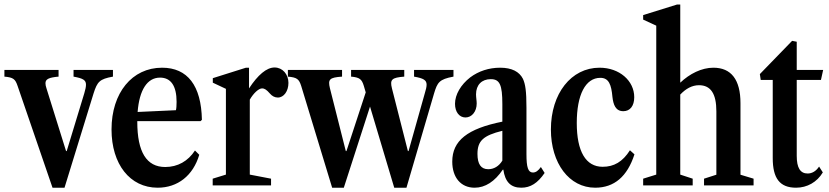

<svg xmlns="http://www.w3.org/2000/svg" viewBox="-29 -842 3764 872"><path d="M209.5 10.5H264L396 -418C413 -471 423 -483 484 -494V-524.5H305V-494C349 -486 361.5 -478 361.5 -457.5C361.5 -448 359 -435.5 354 -419L274 -156H271L182 -441C179 -449.5 177.5 -457.5 177.5 -464C177.5 -482 191.5 -490 237 -494V-524.5H-9V-494C32 -490.5 40.5 -482.5 51 -451.5Z M687 10.5C778 10.5 848 -44.5 876 -139L856.5 -158.5C825 -110 778 -83.5 721.5 -83.5C636.5 -83.5 594.5 -151.5 594.5 -289V-292H882L888 -298C885 -453 823 -534.5 707 -534.5C571 -534.5 477.5 -420.5 477.5 -254C477.5 -96.5 561 10.5 687 10.5ZM698 -489.5C747 -489.5 773 -452 773 -379.5C773 -363 772 -348.5 770 -341.5L596 -333.5C604 -433.5 639.5 -489.5 698 -489.5Z M937 0H1202V-30.5L1105.5 -49V-389.5C1122.5 -419 1146 -440.5 1161 -440.5C1173 -440.5 1182 -434 1196.5 -417.5C1207 -405 1219.5 -399 1233 -399C1260 -399 1281 -428 1281 -465.5C1281 -505 1254 -535.5 1218 -535.5C1181.5 -535.5 1142 -501.5 1102 -440.5V-534.5H1088L937.5 -487V-466.5L997 -438.5V-49L937 -30.5Z M1479.5 10.5H1532.5L1651.5 -358L1761.5 10.5H1817L1942.5 -418C1957.5 -467.5 1965.5 -482 2030.5 -494V-524.5H1851.5V-494C1894.5 -486.5 1908.5 -478 1908.5 -457.5C1908.5 -447.5 1905.5 -435 1900.5 -419L1826.5 -156H1823.5L1751 -441C1741 -481 1750.5 -489.5 1807 -494V-524.5H1565.5V-494C1604 -490.5 1614 -483 1623.5 -451.5L1632 -422.5L1544.5 -156H1541.5L1469.5 -441C1459.5 -482 1467.5 -490 1524.5 -494V-524.5H1278.5V-494C1319.5 -490.5 1329 -483 1339 -451.5Z M2126.5 10.5C2174.5 10.5 2218 -17.5 2254.5 -71.5H2257C2265 -16.5 2290 10.5 2338.5 10.5C2380.5 10.5 2413 -10.5 2444.5 -56.5L2427.5 -83.5C2415.5 -66.5 2404.5 -58.5 2391.5 -58.5C2369.5 -58.5 2362 -81.5 2362 -142V-352.5C2362 -428.5 2357 -460 2346 -484C2329.5 -516.5 2295.5 -534.5 2242.5 -534.5C2191.5 -534.5 2144.5 -519 2106.5 -490.5C2064 -457.5 2037.5 -412.5 2037.5 -370.5C2037.5 -333.5 2057 -308.5 2085 -308.5C2114 -308.5 2136 -335.5 2136 -372C2136 -385 2133 -399.5 2133 -413.5C2133 -456.5 2159 -482.5 2200 -482.5C2240.5 -482.5 2252.5 -457 2252.5 -369V-289.5C2093.5 -257.5 2025 -203 2025 -108C2025 -35.5 2064.5 10.5 2126.5 10.5ZM2188.5 -73.5C2155.5 -73.5 2139.5 -96.5 2139.5 -143C2139.5 -202 2165.5 -226.5 2252.5 -248V-112.5C2237 -87 2214 -73.5 2188.5 -73.5Z M2674 10.5C2761 10.5 2820 -40.5 2852.5 -141L2832 -159.5C2798.5 -107 2759.5 -84.5 2708 -84.5C2631.5 -84.5 2590.5 -154 2590.5 -283.5C2590.5 -411.5 2630 -488.5 2697.5 -488.5C2736.5 -488.5 2747.5 -457 2752.5 -401.5C2756.5 -367 2766.5 -337 2802 -337C2832.5 -337 2851.5 -361 2851.5 -400.5C2851.5 -475.5 2784 -534.5 2694 -534.5C2565 -534.5 2473 -417 2473 -254C2473 -100 2556.5 10.5 2674 10.5Z M2892 0H3117V-30.5L3060.5 -49V-412.5C3085.5 -439 3114 -455 3145.5 -455C3199 -455 3224.5 -416.5 3224.5 -336V-48.5L3168.5 -30.5V0H3393.5V-30.5L3334 -48.5V-373.5C3334 -480 3292 -534.5 3211 -534.5C3157.5 -534.5 3103 -507 3060.5 -466.5V-821.5H3046L2892 -773.5V-753L2951.5 -725.5V-49L2892 -30.5Z M3586.5 10.5C3636.5 10.5 3681.5 -14.5 3708 -59L3691 -85.5C3676.5 -63.5 3658 -54 3639 -54C3605.5 -54 3589.5 -80 3589.5 -134V-479H3699.5L3709.5 -524.5H3589.5V-652.5L3568.5 -656.5L3422 -505.5L3426 -479H3480.5V-124C3480.5 -32.5 3512 10.5 3586.5 10.5Z"/></svg>

Font: Libre Caslon Condensed SemiBold
Style: Regular
Weight: 600
Designer: Pablo Impallari, Rodrigo Fuenzalida, Katja Schimmel, Ertekin Erdin
Foundry: Pablo Impallari, Rodrigo Fuenzalida
Version: Version 2.000;gftools[0.9.33]